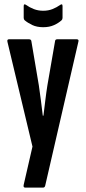

<svg xmlns="http://www.w3.org/2000/svg" viewBox="-20 -670 392 875"><path d="M95 185Q85 185 88 172L128 -2L14 -479Q11 -491 21 -491H112Q122 -491 123 -482L157 -281Q162 -249 166.5 -212Q171 -175 175 -143H178Q182 -175 186.5 -212.5Q191 -250 196 -281L231 -483Q232 -491 241 -491H330Q335 -491 337 -488Q339 -485 337 -479L186 176Q184 185 176 185ZM177 -546Q148 -546 127 -556Q106 -566 92 -578Q88 -582 88 -589V-642Q88 -649 91 -650Q94 -651 98 -648Q115 -636 134.5 -628.5Q154 -621 177 -621Q200 -621 219 -628.5Q238 -636 255 -648Q259 -651 262 -650Q265 -649 265 -642V-589Q265 -582 261 -578Q247 -565 226 -555.5Q205 -546 177 -546Z"/></svg>

Font: Sofia Sans Extra Condensed
Style: Bold
Weight: 700
Designer: Botio Nikoltchev, Ani Petrova
Foundry: lettersoup
Version: Version 4.101